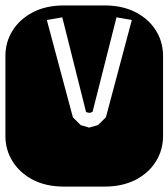

<svg xmlns="http://www.w3.org/2000/svg" viewBox="-22 -689 622 709"><path d="M213.9 0Q147.9 0 99.6 -25.1Q51.3 -50.3 24.7 -92.8Q-2 -135.3 -2 -186V-482.9Q-2 -534.2 24.7 -576.4Q51.3 -618.7 99.6 -643.8Q147.9 -668.9 213.9 -668.9H364.3Q430.2 -668.9 478.8 -643.8Q527.3 -618.7 553.7 -576.4Q580.1 -534.2 580.1 -482.9V-186Q580.1 -135.3 553.7 -92.8Q527.3 -50.3 478.8 -25.1Q430.2 0 364.3 0ZM307.1 -217.8 339.8 -227.1 369.1 -255.9 464.8 -615.2 408.2 -625 319.8 -275.9 309.1 -272 295.9 -274.9 208 -625 150.9 -615.2 247.1 -255.9 275.9 -227.1Z"/></svg>

Font: Monofett
Style: Regular
Weight: 400
Designer: Vernon Adams
Foundry: Vernon Adams
Version: Version 1.100; ttfautohint (v1.8.4.7-5d5b);gftools[0.9.28]